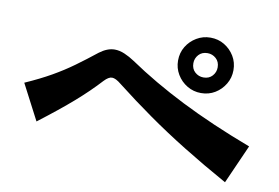

<svg xmlns="http://www.w3.org/2000/svg" viewBox="-65 -805 1130 778"><g transform="rotate(10 500.0 -415.5)"><path d="M857 -585Q857 -554 841.5 -528Q826 -502 800.5 -486.5Q775 -471 743 -471Q712 -471 686 -486.5Q660 -502 644.5 -528Q629 -554 629 -585Q629 -617 644.5 -642.5Q660 -668 686 -683.5Q712 -699 743 -699Q775 -699 800.5 -683.5Q826 -668 841.5 -642.5Q857 -617 857 -585ZM792 -585Q792 -608 777 -621.5Q762 -635 742 -635Q719 -635 705.5 -620Q692 -605 692 -585Q692 -562 707 -548.5Q722 -535 742 -535Q765 -535 778.5 -550Q792 -565 792 -585ZM902 -132Q805 -186 721.5 -237.5Q638 -289 563.5 -341.5Q489 -394 416 -451Q393 -470 378 -470Q364 -470 346 -451Q302 -403 246.5 -354.5Q191 -306 107 -242L31 -388Q92 -415 137.5 -441Q183 -467 223 -496Q263 -525 307 -560Q339 -584 369 -584Q389 -584 410 -575Q431 -566 452 -552Q555 -482 682 -418Q809 -354 973 -292Z"/></g></svg>

Font: RocknRoll One
Style: Regular
Weight: 400
Designer: Fontworks Inc.
Foundry: Fontworks Inc.
Version: Version 1.100